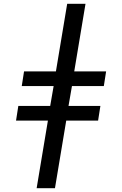

<svg xmlns="http://www.w3.org/2000/svg" viewBox="-20 -843 640 1006"><path d="M172 143 231 -211H64L76 -288H243L261 -392H94L106 -469H273L332 -823H428L369 -469H536L524 -392H357L339 -288H506L494 -211H327L268 143Z"/></svg>

Font: Iosevka Aile Medium
Style: Italic
Weight: 500
Italic angle: -9°
Designer: Belleve Invis
Foundry: Belleve Invis
Version: Version 31.1.0; ttfautohint (v1.8.4)